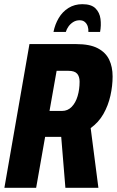

<svg xmlns="http://www.w3.org/2000/svg" viewBox="-20 -899 559 919"><path d="M1 0 121 -688H344Q410 -688 448 -668Q486 -648 502.5 -613.5Q519 -579 519 -533Q519 -488 508.5 -441Q498 -394 475 -353.5Q452 -313 414 -286L451 0H293L273 -244H196L153 0ZM217 -368H277Q304 -368 323 -387.5Q342 -407 351.5 -439Q361 -471 361 -508Q361 -533 349 -546.5Q337 -560 308 -560H251ZM236 -746Q243 -782 261 -812.5Q279 -843 308 -861Q337 -879 374 -879Q417 -879 437 -859Q457 -839 461 -808.5Q465 -778 459 -746H403Q404 -760 400 -772.5Q396 -785 386.5 -793.5Q377 -802 361 -802Q344 -802 330.5 -793.5Q317 -785 308 -772.5Q299 -760 295 -746Z"/></svg>

Font: Archivo ExtraCondensed ExtraBold
Style: Italic
Weight: 800
Width: 2
Italic angle: -10°
Designer: Hector Gatti
Foundry: Omnibus-Type
Version: Version 2.001